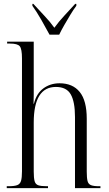

<svg xmlns="http://www.w3.org/2000/svg" viewBox="-20 -976 565 996"><path d="M15 0V-10H25Q54 -10 69 -15.5Q84 -21 89 -37.5Q94 -54 94 -87V-673Q94 -722 82.5 -736Q71 -750 32 -750H17V-760H155V-512Q155 -497 155 -483.5Q155 -470 154 -438H156Q169 -491 205 -517.5Q241 -544 289 -544Q357 -544 393.5 -499Q430 -454 430 -360V-86Q430 -54 434 -37.5Q438 -21 452 -15.5Q466 -10 493 -10H501V0H369V-369Q369 -448 347 -486.5Q325 -525 270 -525Q155 -525 155 -340V-86Q155 -53 159.5 -36.5Q164 -20 178.5 -15Q193 -10 222 -10H229V0ZM237 -796Q219 -830 194 -873.5Q169 -917 148 -946V-956H153Q181 -925 210 -894.5Q239 -864 262 -832Q285 -864 313.5 -894.5Q342 -925 370 -956H376V-946Q361 -926 345 -899.5Q329 -873 313.5 -846Q298 -819 287 -796Z"/></svg>

Font: Noto Serif Display Condensed Light
Style: Regular
Weight: 300
Width: 3
Designer: Monotype Design Team
Foundry: Monotype Imaging Inc.
Version: Version 2.009